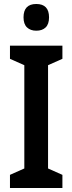

<svg xmlns="http://www.w3.org/2000/svg" viewBox="-20 -943 363 963"><path d="M293 0H30V-66L102 -98V-616L30 -648V-714H293V-648L221 -616V-98L293 -66ZM162 -923Q226 -923 226 -856Q226 -822 209 -805.5Q192 -789 162 -789Q133 -789 115.5 -805.5Q98 -822 98 -856Q98 -923 162 -923Z"/></svg>

Font: Noto Sans Gujarati Condensed SemiBold
Style: Regular
Weight: 600
Width: 3
Designer: Jelle Bosma - Monotype Design Team, Universal Thirst
Foundry: Monotype Imaging Inc.
Version: Version 2.106; ttfautohint (v1.8.4.7-5d5b)